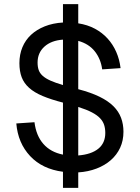

<svg xmlns="http://www.w3.org/2000/svg" viewBox="-20 -820 677 930"><path d="M285 90V12Q185 -1 126 -64Q67 -127 59 -222L147 -228Q155 -163 190 -123Q225 -83 285 -71V-323Q227 -338 186.5 -355Q146 -372 121 -394.5Q96 -417 85 -446Q74 -475 74 -514Q74 -556 88.5 -591Q103 -626 130.5 -651.5Q158 -677 197 -692.5Q236 -708 285 -711V-800H359V-707Q404 -700 439.5 -681Q475 -662 501 -633.5Q527 -605 543 -568.5Q559 -532 564 -490L475 -484Q468 -535 439 -571.5Q410 -608 359 -622V-388Q420 -372 462 -351.5Q504 -331 529.5 -305.5Q555 -280 566.5 -249Q578 -218 578 -182Q578 -139 562 -104.5Q546 -70 517 -44.5Q488 -19 447.5 -3.5Q407 12 359 15V90ZM490 -176Q490 -197 484.5 -214.5Q479 -232 465 -247Q451 -262 425.5 -275.5Q400 -289 359 -302V-67Q422 -72 456 -99.5Q490 -127 490 -176ZM162 -517Q162 -496 167.5 -480.5Q173 -465 187 -452.5Q201 -440 224.5 -429.5Q248 -419 285 -408V-628Q228 -624 195 -594Q162 -564 162 -517Z"/></svg>

Font: Geist
Style: Regular
Weight: 400
Designer: Basement.studio, Andrés Briganti, Mateo Zaragoza
Foundry: Basement.studio, Vercel, Andrés Briganti, Guido Ferreyra, Mateo Zaragoza
Version: Version 1.401